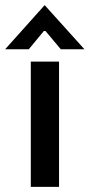

<svg xmlns="http://www.w3.org/2000/svg" viewBox="-47 -728 349 748"><path d="M-27 -536H65L127 -611L190 -536H282L127 -708ZM73 0H183V-488H73Z"/></svg>

Font: FREAK Grotesk
Style: Bold
Weight: 700
Designer: La Scuola Open Source
Foundry: La Scuola Open Source
Version: Version 1.000;PS 1.0;hotconv 1.0.72;makeotf.lib2.5.5900